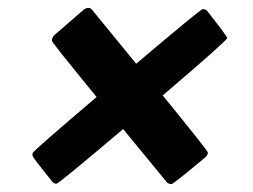

<svg xmlns="http://www.w3.org/2000/svg" viewBox="-20 -570 640 485"><path d="M413 -105Q407 -105 402 -109L291 -244Q128 -106 123 -106Q117 -106 113 -110Q62 -173 62 -177Q62 -179 62.5 -183.5Q63 -188 224 -325Q111 -463 111 -467Q111 -474 117 -481L192 -546Q198 -550 203 -550Q209 -550 212 -546L324 -409Q487 -547 492 -547Q498 -547 502 -544Q554 -478 554 -474Q554 -468 391 -329Q505 -189 505 -185Q505 -178 499 -173Q418 -105 413 -105Z"/></svg>

Font: YamahaIndonesia935. App
Style: Bold Italic
Weight: 700
Italic angle: -10°
Designer: Dalton Maag Ltd
Foundry: Dalton Maag Ltd
Version: Version 1.002; January 01, 2024; Regular/Italic